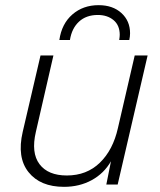

<svg xmlns="http://www.w3.org/2000/svg" viewBox="-20 -715 621 744"><path d="M359 -657Q314 -657 286 -631Q258 -605 251 -560H210Q219 -623 260.5 -659Q302 -695 362 -695Q417 -695 450.5 -664.5Q484 -634 484 -586Q484 -574 481 -560H442Q444 -574 444 -580Q444 -617 420 -637Q396 -657 359 -657ZM502 -500H552L436 0H392L410 -90Q383 -43 335.5 -17Q288 9 228 9Q136 9 90.5 -48Q45 -105 68 -204L137 -500H187L119 -204Q100 -123 133 -79Q166 -35 239 -35Q316 -35 367 -84.5Q418 -134 437 -219Z"/></svg>

Font: Elaine Sans Light
Style: Italic
Weight: 300
Italic angle: -13°
Designer: Wei Huang
Foundry: Wei Huang
Version: Version 2.001;December 24, 2019;FontCreator 12.0.0.2547 64-b